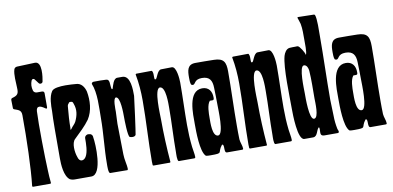

<svg xmlns="http://www.w3.org/2000/svg" viewBox="-69 -924 2315 1130"><g transform="rotate(-10 1088.5 -358.5)"><path d="M148 -618C150 -622 154 -625 158 -625C162 -625 165 -623 167 -620L186 -595C189 -591 193 -590 197 -590C203 -590 209 -594 210 -600C215 -624 230 -718 185 -717C151 -716 116 -715 78 -713C69 -713 61 -707 59 -699C50 -671 55 -622 56 -591C58 -556 52 -545 18 -536C12 -534 10 -530 10 -524L11 -476C11 -473 13 -471 16 -469C38 -460 59 -459 59 -426C60 -286 55 -108 43 -6C43 -2 45 0 49 0H149C154 0 155 -2 155 -6C152 -32 151 -56 150 -80C146 -160 143 -358 147 -434C148 -450 154 -458 165 -458C173 -458 184 -453 198 -443C206 -437 210 -438 210 -449V-530C210 -539 205 -543 196 -543H166C157 -543 147 -549 145 -558C139 -579 140 -598 148 -618Z M358 -333C351 -320 338 -310 331 -299C324 -289 321 -289 324 -303C324 -340 327 -385 331 -426C331 -436 334 -443 341 -449C341 -453 344 -453 344 -453C358 -456 365 -453 368 -439C382 -402 375 -368 358 -333ZM269 -6C276 -3 283 0 297 0H396C464 0 454 -187 447 -224C447 -241 436 -248 423 -248H416C406 -245 399 -238 399 -228C399 -197 399 -146 382 -119C375 -108 366 -103 357 -103C347 -103 338 -112 334 -129C324 -156 317 -214 341 -235C372 -265 409 -299 433 -333C464 -381 467 -443 457 -497C450 -524 433 -552 399 -552C386 -553 363 -555 339 -555C304 -555 266 -551 256 -535C235 -504 235 -453 235 -419C232 -371 232 -279 232 -136C232 -102 235 -30 269 -6Z M499 -56C499 -48 497 -1 509 -1L611 0L614 -2C614 -4 615 -7 615 -10C615 -27 604 -67 604 -96C604 -157 601 -218 601 -279C601 -303 604 -327 604 -351C604 -365 601 -433 619 -433C646 -433 646 -333 646 -312C646 -294 647 -195 659 -190C664 -188 670 -187 675 -187C683 -187 692 -189 695 -197C697 -202 726 -415 726 -424C726 -459 727 -546 677 -546H647C623 -546 615 -504 609 -487L606 -485L603 -486C599 -497 600 -515 598 -527C596 -538 593 -545 581 -546C557 -548 532 -547 507 -547C499 -547 497 -545 493 -537C518 -478 511 -391 511 -328C511 -237 499 -146 499 -56Z M862 -500C861 -505 861 -509 861 -514C861 -526 862 -538 856 -549L853 -551L761 -550L757 -547V-546C767 -493 771 -442 771 -388C771 -267 762 -145 762 -24C762 -17 763 -10 763 -3L767 0H866L869 -3C862 -89 858 -174 858 -261C858 -285 848 -446 884 -446C920 -446 917 -341 917 -318C917 -230 911 -143 911 -55C911 -45 908 -4 918 0H1013C1015 -1 1018 -3 1018 -6C1018 -26 1012 -49 1010 -69C1005 -113 1003 -157 1003 -201C1003 -285 1007 -370 1007 -454C1007 -474 1002 -551 974 -551C953 -551 931 -550 910 -550C886 -550 877 -498 868 -498H864Z M1188 -51C1203 -48 1186 -1 1207 -1H1297C1303 -1 1304 -3 1304 -8C1304 -24 1293 -46 1292 -64C1291 -91 1291 -117 1291 -144C1291 -252 1296 -361 1296 -469C1296 -525 1284 -550 1225 -551C1188 -552 1152 -552 1115 -552C1066 -552 1063 -515 1063 -474C1063 -462 1063 -441 1068 -431C1070 -429 1075 -427 1078 -427C1095 -427 1089 -458 1137 -458C1183 -458 1197 -432 1198 -390C1199 -356 1200 -322 1200 -288C1200 -260 1208 -108 1173 -108C1137 -108 1141 -192 1141 -218C1141 -246 1141 -297 1160 -318H1178L1184 -322C1185 -326 1185 -330 1185 -334C1185 -370 1167 -398 1128 -398C1041 -398 1049 -256 1049 -197C1049 -154 1049 -34 1080 -4C1083 -1 1105 -1 1110 -1C1189 -1 1150 -6 1185 -50Z M1439 -500C1438 -505 1438 -509 1438 -514C1438 -526 1439 -538 1433 -549L1430 -551L1338 -550L1334 -547V-546C1344 -493 1348 -442 1348 -388C1348 -267 1339 -145 1339 -24C1339 -17 1340 -10 1340 -3L1344 0H1443L1446 -3C1439 -89 1435 -174 1435 -261C1435 -285 1425 -446 1461 -446C1497 -446 1494 -341 1494 -318C1494 -230 1488 -143 1488 -55C1488 -45 1485 -4 1495 0H1590C1592 -1 1595 -3 1595 -6C1595 -26 1589 -49 1587 -69C1582 -113 1580 -157 1580 -201C1580 -285 1584 -370 1584 -454C1584 -474 1579 -551 1551 -551C1530 -551 1508 -550 1487 -550C1463 -550 1454 -498 1445 -498H1441Z M1746 -107C1716 -107 1718 -239 1718 -263C1718 -287 1711 -427 1741 -427C1759 -427 1766 -404 1767 -390C1771 -335 1769 -279 1769 -225C1769 -204 1776 -107 1746 -107ZM1763 -487C1763 -497 1736 -543 1725 -544C1720 -545 1716 -544 1711 -544C1699 -544 1688 -544 1676 -543C1656 -541 1644 -519 1639 -502C1620 -434 1627 -265 1627 -186C1627 -157 1628 0 1669 0H1721C1750 0 1748 -41 1765 -53C1766 -54 1767 -53 1766 -52C1768 -48 1768 -43 1768 -39C1768 -18 1762 0 1790 0H1869C1873 0 1876 -3 1876 -7C1876 -14 1871 -20 1870 -27C1865 -52 1862 -78 1862 -104C1862 -135 1859 -167 1859 -199C1859 -326 1864 -453 1864 -580C1864 -608 1867 -685 1857 -708L1852 -711C1821 -711 1790 -713 1759 -713H1755C1753 -712 1753 -710 1753 -708C1753 -708 1764 -677 1765 -671C1771 -641 1770 -606 1770 -576C1770 -557 1772 -500 1764 -486Z M2046 -51C2061 -48 2044 -1 2065 -1H2155C2161 -1 2162 -3 2162 -8C2162 -24 2151 -46 2150 -64C2149 -91 2149 -117 2149 -144C2149 -252 2154 -361 2154 -469C2154 -525 2142 -550 2083 -551C2046 -552 2010 -552 1973 -552C1924 -552 1921 -515 1921 -474C1921 -462 1921 -441 1926 -431C1928 -429 1933 -427 1936 -427C1953 -427 1947 -458 1995 -458C2041 -458 2055 -432 2056 -390C2057 -356 2058 -322 2058 -288C2058 -260 2066 -108 2031 -108C1995 -108 1999 -192 1999 -218C1999 -246 1999 -297 2018 -318H2036L2042 -322C2043 -326 2043 -330 2043 -334C2043 -370 2025 -398 1986 -398C1899 -398 1907 -256 1907 -197C1907 -154 1907 -34 1938 -4C1941 -1 1963 -1 1968 -1C2047 -1 2008 -6 2043 -50Z"/></g></svg>

Font: DisSenso
Style: Regular
Weight: 400
Version: Version 1.150